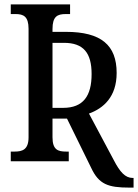

<svg xmlns="http://www.w3.org/2000/svg" viewBox="-20 -734 628 874"><path d="M569 120H588V76H584C550 76 526 49 498 -5L385 -217C451 -241 511 -293 511 -402C511 -528 441 -589 280 -589H219V-602C219 -659 241 -670 279 -670H299V-714H29V-670H51C87 -670 110 -659 110 -603V-109C110 -52 81 -44 46 -44H29V0H293V-44H281C244 -44 219 -52 219 -109V-194H285L395 30C430 105 472 120 569 120ZM267 -243H219V-539H271C360 -539 397 -493 397 -397C397 -297 359 -243 267 -243Z"/></svg>

Font: Noto Serif Condensed Medium
Style: Regular
Weight: 500
Width: 3
Designer: Monotype Design Team
Foundry: Monotype Imaging Inc.
Version: Version 2.015